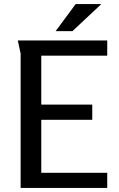

<svg xmlns="http://www.w3.org/2000/svg" viewBox="-20 -929 589 949"><path d="M68 -729H510V-654H184V-412H436V-337H184V-75H510V0H82V-664ZM354 -909H481L338 -775H255Z"/></svg>

Font: Rosario Light Medium
Style: Regular
Weight: 500
Version: Version 1.101; ttfautohint (v1.8.1.43-b0c9)